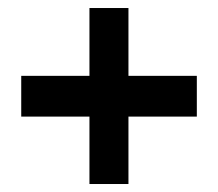

<svg xmlns="http://www.w3.org/2000/svg" viewBox="-20 -567 546 481"><path d="M473.1 -377V-274.9H301.8V-106H204.1V-274.9H33.2V-377H204.1V-546.9H301.8V-377Z"/></svg>

Font: Montserrat-SemiBold
Style: Regular
Weight: 600
Designer: Julieta Ulanovsky
Foundry: Julieta Ulanovsky
Version: Version 6.001